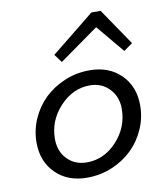

<svg xmlns="http://www.w3.org/2000/svg" viewBox="-85 -817 783 902"><g transform="rotate(-10 307.0 -365.5)"><path d="M52 -188Q52 -247 75.5 -300.5Q99 -354 140 -394Q181 -433 236.5 -456.5Q292 -480 356 -480Q448 -480 505 -423.5Q562 -367 562 -277Q562 -218 538.5 -164.5Q515 -111 475 -72Q434 -32 378 -8.5Q322 15 258 15Q166 15 109 -41.5Q52 -98 52 -188ZM140 -190Q140 -131 176.5 -93.5Q213 -56 270 -56Q352 -56 413 -122Q474 -188 474 -276Q474 -334 437.5 -372Q401 -410 345 -410Q263 -410 201.5 -343.5Q140 -277 140 -190ZM235 -541 206 -580 412 -746H456L575 -571L533 -541L422 -674Z"/></g></svg>

Font: Intel One Mono
Style: Italic
Weight: 400
Italic angle: -16°
Monospace: yes
Designer: Fred Shallcrass
Foundry: Frere-Jones Type LLC
Version: Version 1.400;hotconv 1.1.0;makeotfexe 2.6.0;FJTRelease1.4